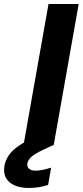

<svg xmlns="http://www.w3.org/2000/svg" viewBox="-101 -720 411 954"><path d="M16 0 140 -700H290L166 0ZM42 214Q4 214 -26 202Q-56 190 -70.5 165.5Q-85 141 -79 104Q-74 76 -56 50Q-38 24 -0.5 -0.5Q37 -25 100 -50L146 -69L166 0L114 24Q74 43 56.5 58Q39 73 35 91Q32 108 43 118Q54 128 77 128Q92 128 111.5 124Q131 120 153 113L138 199Q117 206 92.5 210Q68 214 42 214Z"/></svg>

Font: DM Sans 28pt Black
Style: Italic
Weight: 900
Italic angle: -10°
Version: Version 4.004;gftools[0.9.30]